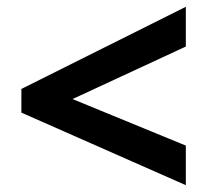

<svg xmlns="http://www.w3.org/2000/svg" viewBox="-20 -645 612 566"><path d="M527.8 -99.1 43 -313V-382.8L527.8 -625V-507.8L193.8 -353L527.8 -215.8Z"/></svg>

Font: Wonky
Style: Regular
Weight: 400
Designer: Monotype Design Team
Foundry: Monotype Imaging Inc.
Version: Version 3.000